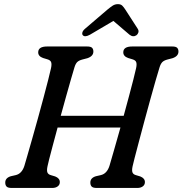

<svg xmlns="http://www.w3.org/2000/svg" viewBox="-20 -930 903 950"><path d="M215 -107Q210.5 -86 214.8 -76.2Q219 -66.5 233 -63L253 -57Q276 -48 276 -29Q276 -15.5 265.5 -7.8Q255 0 238.5 0H38Q19 0 12.5 -7Q6 -14 6 -26Q5.5 -49.5 33.5 -58L57.5 -63.5Q88 -70.5 100.5 -109Q105.5 -126 116 -162.2Q126.5 -198.5 140 -246Q153.5 -293.5 167.8 -345.2Q182 -397 195.2 -446Q208.5 -495 218.2 -533.8Q228 -572.5 232.5 -593Q236.5 -611.5 233.2 -621.8Q230 -632 214.5 -636.5L193 -643Q169 -651.5 169 -671Q169 -700 213 -700H411Q429.5 -700 435.8 -693.2Q442 -686.5 442 -675Q442 -652 412.5 -642L387.5 -635.5Q370.5 -631 362.2 -623Q354 -615 348.5 -597Q342 -576 331.2 -538.2Q320.5 -500.5 307.2 -453.5Q294 -406.5 280.5 -357H592Q605.5 -406.5 618 -453Q630.5 -499.5 639.8 -536.2Q649 -573 653.5 -593Q657.5 -611.5 654.2 -621.8Q651 -632 635.5 -636.5L614 -643Q590 -651.5 590 -671Q590 -700 634 -700H832Q850.5 -700 856.8 -693.2Q863 -686.5 863 -675Q863 -652 833.5 -642L808.5 -635.5Q791.5 -631 783.2 -622.8Q775 -614.5 769.5 -597Q762 -574 750 -531.5Q738 -489 723.2 -436.2Q708.5 -383.5 694 -329.2Q679.5 -275 666.8 -227.2Q654 -179.5 645.8 -147.2Q637.5 -115 636 -107Q631.5 -86 635.8 -76.2Q640 -66.5 654 -63L674 -57Q697 -48 697 -29Q697 -15.5 686.5 -7.8Q676 0 659.5 0H459Q440 0 433.5 -7Q427 -14 427 -26Q426.5 -49.5 454.5 -58L478.5 -63.5Q509 -70.5 521.5 -109Q528 -130.5 543 -183Q558 -235.5 576 -299H265Q252 -251.5 241.2 -210.5Q230.5 -169.5 223.2 -141.8Q216 -114 215 -107ZM425.5 -758.5Q400 -744.5 390 -755.5Q385.5 -760 387.5 -769Q389.5 -778 400.5 -787.5L511 -882Q526 -894.5 537.5 -902Q549 -909.5 563.5 -909.5Q577.5 -909.5 585 -902Q592.5 -894.5 600.5 -882L661.5 -787.5Q667.5 -778 664.5 -769Q661.5 -760 655 -755.5Q638.5 -744.5 620.5 -758.5L541 -826.5Z"/></svg>

Font: Fraunces 9pt S100
Style: Italic
Weight: 400
Italic angle: -16°
Version: Version 1.000; ttfautohint (v1.8.3)